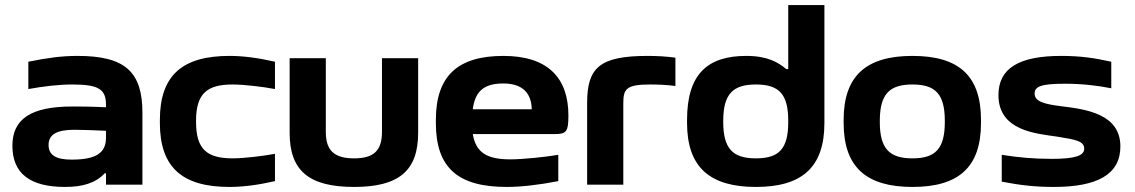

<svg xmlns="http://www.w3.org/2000/svg" viewBox="-20 -730 4486 759"><path d="M287 -509C222 -509 167 -501 92 -486V-378C154 -389 212 -396 266 -396C370 -396 399 -377 399 -316V-306C336 -309 291 -309 266 -309C103 -309 29 -260 29 -154C29 -44 99 9 237 9C306 9 358 -6 394 -45H399V0H543V-284C543 -445 476 -509 287 -509ZM172 -157C172 -198 204 -217 274 -217C303 -217 354 -215 399 -213V-186C399 -128 364 -99 263 -99C201 -99 172 -117 172 -157Z M612 -256V-244C612 -67 702 9 887 9C942 9 1001 1 1067 -14V-122C1020 -113 943 -104 900 -104C798 -104 755 -140 755 -248V-252C755 -360 798 -396 900 -396C943 -396 1020 -387 1067 -378V-486C1001 -501 942 -509 887 -509C702 -509 612 -433 612 -256Z M1125 -205C1125 -56 1200 9 1380 9C1558 9 1633 -56 1633 -205V-500H1490V-209C1490 -136 1459 -104 1380 -104C1300 -104 1268 -136 1268 -209V-500H1125Z M2227 -273C2227 -422 2146 -509 1970 -509C1791 -509 1703 -431 1703 -256V-244C1703 -66 1791 9 1983 9C2040 9 2110 1 2187 -14V-118C2141 -110 2048 -100 1997 -100C1905 -100 1861 -127 1849 -200H2172C2218 -200 2227 -208 2227 -273ZM1849 -298C1858 -370 1894 -400 1970 -400C2044 -400 2081 -363 2082 -298Z M2551 -396C2574 -396 2616 -395 2650 -390V-502C2614 -507 2577 -509 2540 -509C2348 -509 2301 -461 2301 -322V0H2444V-322C2444 -379 2456 -396 2551 -396Z M2696 -256V-244C2696 -69 2786 9 2968 9C3151 9 3239 -69 3239 -244V-710H3096V-457H3088C3057 -483 3015 -509 2930 -509C2776 -509 2696 -436 2696 -256ZM2839 -248V-252C2839 -358 2877 -396 2968 -396C3060 -396 3096 -358 3096 -252V-248C3096 -142 3060 -104 2968 -104C2877 -104 2839 -142 2839 -248Z M3315 -256V-244C3315 -69 3405 9 3587 9C3770 9 3858 -69 3858 -244V-256C3858 -431 3770 -509 3587 -509C3405 -509 3315 -431 3315 -256ZM3458 -248V-252C3458 -358 3496 -396 3587 -396C3678 -396 3715 -358 3715 -252V-248C3715 -142 3678 -104 3587 -104C3496 -104 3458 -142 3458 -248Z M4158 -190C4234 -178 4266 -172 4266 -142C4266 -114 4228 -102 4138 -102C4064 -102 4002 -108 3940 -118V-12C4012 2 4070 9 4146 9C4317 9 4409 -40 4409 -151C4409 -280 4273 -298 4176 -310C4113 -318 4070 -327 4070 -360C4070 -387 4093 -399 4187 -399C4259 -399 4317 -392 4373 -381V-486C4306 -501 4250 -509 4175 -509C4008 -509 3927 -460 3927 -354C3927 -212 4078 -202 4158 -190Z"/></svg>

Font: LT Wave Bold
Style: Regular
Weight: 700
Designer: Daniel Lyons
Version: Version 2.5 (Glyphs App)